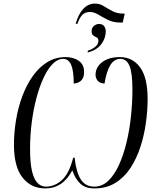

<svg xmlns="http://www.w3.org/2000/svg" viewBox="-20 -1043 872 1073"><path d="M403 -910Q417 -962 444.5 -992.5Q472 -1023 512 -1023Q537 -1023 559.5 -1009Q582 -995 608 -981Q634 -967 669 -967H677L666 -917H652Q613 -917 583 -932Q553 -947 529 -961.5Q505 -976 483 -976Q455 -976 439.5 -959.5Q424 -943 413 -910ZM471 -760Q495 -767 512.5 -781.5Q530 -796 530 -816Q530 -829 520.5 -833.5Q511 -838 501.5 -844.5Q492 -851 492 -869Q492 -887 504.5 -898Q517 -909 534 -909Q552 -909 561.5 -897.5Q571 -886 571 -868Q571 -829 545.5 -795.5Q520 -762 470 -750ZM233 10Q154 10 106 -50.5Q58 -111 58 -234Q58 -304 70 -374.5Q82 -445 105.5 -507.5Q129 -570 164 -619Q199 -668 245 -696Q291 -724 347 -724Q391 -724 420.5 -703Q450 -682 450 -641Q450 -581 392 -576Q392 -648 377.5 -681Q363 -714 333 -714Q302 -714 274 -685.5Q246 -657 223 -607Q200 -557 183 -492.5Q166 -428 157 -356Q148 -284 148 -211Q148 -132 159 -86Q170 -40 190 -20Q210 0 236 0Q286 0 326.5 -37Q367 -74 389 -162H397Q406 -79 432 -39.5Q458 0 507 0Q551 0 585 -32.5Q619 -65 644.5 -120.5Q670 -176 687 -246.5Q704 -317 712 -393.5Q720 -470 720 -544Q720 -634 704 -674Q688 -714 653 -714Q618 -714 596.5 -679Q575 -644 564 -576Q536 -578 525 -593Q514 -608 514 -624Q514 -668 551.5 -696Q589 -724 649 -724Q721 -724 763 -666.5Q805 -609 805 -490Q805 -427 795.5 -357.5Q786 -288 765 -223Q744 -158 709.5 -105Q675 -52 625 -21Q575 10 507 10Q458 10 429.5 -16Q401 -42 384 -91Q331 10 233 10Z"/></svg>

Font: Noto Serif Display ExtraCondensed
Style: Italic
Weight: 400
Width: 2
Italic angle: -12°
Designer: Monotype Design Team
Foundry: Monotype Imaging Inc.
Version: Version 2.009